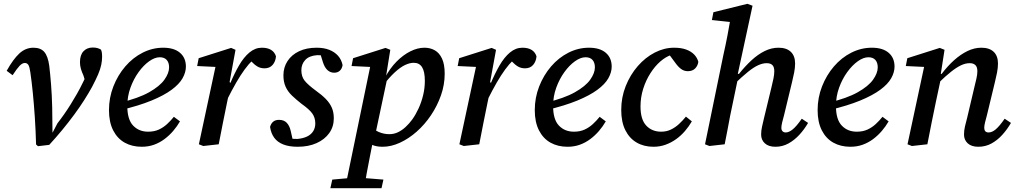

<svg xmlns="http://www.w3.org/2000/svg" viewBox="-20 -756 5325 1006"><path d="M169 1Q167 -73 162.5 -141Q158 -209 152 -269Q146 -329 139 -377Q135 -406 128.5 -416Q122 -426 110 -426Q97 -426 83 -411.5Q69 -397 46 -362L15 -385Q49 -446 81.5 -476Q114 -506 155 -506Q193 -506 212 -484Q231 -462 238 -412Q243 -370 247.5 -313.5Q252 -257 253.5 -192.5Q255 -128 255 -62H256L281 -110Q299 -133 316.5 -158Q334 -183 350.5 -209.5Q367 -236 383 -264Q399 -292 414 -323Q422 -338 428 -354Q434 -370 438 -385L432 -312L417 -361Q409 -378 404 -395Q399 -412 399 -430Q399 -468 417.5 -487.5Q436 -507 466 -507Q482 -507 492.5 -503.5Q503 -500 509 -496Q512 -490 513.5 -481Q515 -472 515 -458Q515 -439 510.5 -416.5Q506 -394 494 -366Q482 -338 462 -300Q445 -269 421.5 -232Q398 -195 368.5 -155Q339 -115 306 -75Q273 -35 238 3L179 10Z M723 13Q672 13 633.5 -8.5Q595 -30 573 -73Q551 -116 551 -179Q551 -244 574 -303Q597 -362 636.5 -408Q676 -454 727.5 -480Q779 -506 835 -506Q892 -506 923 -479.5Q954 -453 954 -407Q954 -377 936.5 -346Q919 -315 879 -285.5Q839 -256 773.5 -229Q708 -202 611 -179L609 -218Q705 -241 761 -272.5Q817 -304 841.5 -338.5Q866 -373 866 -403Q866 -428 853.5 -442Q841 -456 817 -456Q791 -456 761.5 -435Q732 -414 706 -378Q680 -342 663.5 -296.5Q647 -251 647 -201Q647 -130 677.5 -98Q708 -66 756 -66Q788 -66 812 -77Q836 -88 855.5 -106Q875 -124 891 -144L923 -120Q908 -94 887.5 -70Q867 -46 841.5 -27Q816 -8 786.5 2.5Q757 13 723 13Z M1169 -232 1163 -316H1185Q1207 -369 1232 -412.5Q1257 -456 1287 -481Q1317 -506 1352 -506Q1382 -506 1400.5 -494.5Q1419 -483 1426 -461Q1424 -434 1408.5 -416Q1393 -398 1366 -398Q1345 -398 1329 -407.5Q1313 -417 1296 -435L1280 -452L1334 -445L1305 -442Q1283 -421 1261.5 -391.5Q1240 -362 1217.5 -323Q1195 -284 1169 -232ZM1022 0 1115 -434 1138 -404 1013 -410 1021 -451 1191 -505 1214 -495 1183 -326 1191 -318 1171 -226Q1159 -169 1148 -112.5Q1137 -56 1126 0L1045 9Z M1540 13Q1495 13 1464.5 1Q1434 -11 1417 -34Q1400 -57 1395 -91Q1400 -109 1411.5 -118.5Q1423 -128 1442 -128Q1468 -128 1482.5 -112.5Q1497 -97 1503 -71L1517 -9L1466 -32Q1486 -30 1503 -29Q1520 -28 1539 -28Q1569 -31 1589.5 -41Q1610 -51 1621 -68.5Q1632 -86 1632 -109Q1632 -139 1616.5 -161Q1601 -183 1560 -212Q1532 -234 1510 -255Q1488 -276 1476.5 -301.5Q1465 -327 1465 -361Q1465 -403 1486.5 -436Q1508 -469 1547 -487.5Q1586 -506 1639 -506Q1677 -506 1705 -495Q1733 -484 1751 -464Q1769 -444 1775 -415Q1772 -396 1760.5 -385.5Q1749 -375 1731 -375Q1711 -375 1696 -388.5Q1681 -402 1672 -430L1655 -485L1700 -465Q1686 -465 1672 -466Q1658 -467 1642 -467Q1600 -464 1579.5 -442Q1559 -420 1559 -388Q1559 -355 1576 -333.5Q1593 -312 1635 -281Q1666 -259 1687 -237.5Q1708 -216 1718.5 -192Q1729 -168 1729 -136Q1729 -92 1705 -58.5Q1681 -25 1638.5 -6Q1596 13 1540 13Z M1711 230 1721 185 1833 175H1865L1989 185L1979 230ZM1788 230 1924 -428 1947 -404 1822 -410 1830 -451 2000 -505 2025 -495 2003 -358 2011 -355 1944 -40 1937 -31Q1927 20 1918 65Q1909 110 1901.5 151Q1894 192 1888 230ZM1985 13Q1953 13 1931 3.5Q1909 -6 1889 -24L1916 -99Q1938 -76 1964.5 -64.5Q1991 -53 2020 -53Q2044 -53 2065 -63Q2086 -73 2105 -90.5Q2124 -108 2140 -130Q2158 -155 2173 -187.5Q2188 -220 2197 -257Q2206 -294 2206 -332Q2206 -381 2191.5 -404Q2177 -427 2148 -427Q2127 -427 2102.5 -415.5Q2078 -404 2048.5 -377Q2019 -350 1984 -304L1978 -349H1997Q2023 -398 2057.5 -433Q2092 -468 2130 -487Q2168 -506 2204 -506Q2234 -506 2258 -492.5Q2282 -479 2296 -449Q2310 -419 2310 -370Q2310 -312 2290.5 -256.5Q2271 -201 2238 -152Q2205 -103 2163 -66Q2121 -29 2075 -8Q2029 13 1985 13Z M2534 -232 2528 -316H2550Q2572 -369 2597 -412.5Q2622 -456 2652 -481Q2682 -506 2717 -506Q2747 -506 2765.5 -494.5Q2784 -483 2791 -461Q2789 -434 2773.5 -416Q2758 -398 2731 -398Q2710 -398 2694 -407.5Q2678 -417 2661 -435L2645 -452L2699 -445L2670 -442Q2648 -421 2626.5 -391.5Q2605 -362 2582.5 -323Q2560 -284 2534 -232ZM2387 0 2480 -434 2503 -404 2378 -410 2386 -451 2556 -505 2579 -495 2548 -326 2556 -318 2536 -226Q2524 -169 2513 -112.5Q2502 -56 2491 0L2410 9Z M2954 13Q2903 13 2864.5 -8.5Q2826 -30 2804 -73Q2782 -116 2782 -179Q2782 -244 2805 -303Q2828 -362 2867.5 -408Q2907 -454 2958.5 -480Q3010 -506 3066 -506Q3123 -506 3154 -479.5Q3185 -453 3185 -407Q3185 -377 3167.5 -346Q3150 -315 3110 -285.5Q3070 -256 3004.5 -229Q2939 -202 2842 -179L2840 -218Q2936 -241 2992 -272.5Q3048 -304 3072.5 -338.5Q3097 -373 3097 -403Q3097 -428 3084.5 -442Q3072 -456 3048 -456Q3022 -456 2992.5 -435Q2963 -414 2937 -378Q2911 -342 2894.5 -296.5Q2878 -251 2878 -201Q2878 -130 2908.5 -98Q2939 -66 2987 -66Q3019 -66 3043 -77Q3067 -88 3086.5 -106Q3106 -124 3122 -144L3154 -120Q3139 -94 3118.5 -70Q3098 -46 3072.5 -27Q3047 -8 3017.5 2.5Q2988 13 2954 13Z M3404 13Q3354 13 3316 -9Q3278 -31 3256.5 -74Q3235 -117 3235 -180Q3235 -246 3258.5 -305Q3282 -364 3321.5 -409.5Q3361 -455 3410.5 -480.5Q3460 -506 3512 -506Q3549 -506 3575 -496.5Q3601 -487 3617 -470.5Q3633 -454 3639 -432Q3636 -411 3622 -397Q3608 -383 3584 -383Q3564 -383 3548 -395Q3532 -407 3516 -430L3476 -484H3529V-468H3497Q3469 -459 3440.5 -434.5Q3412 -410 3388 -372.5Q3364 -335 3350 -290.5Q3336 -246 3336 -198Q3336 -130 3366 -98Q3396 -66 3444 -66Q3472 -66 3495 -77Q3518 -88 3537.5 -106Q3557 -124 3574 -145L3605 -120Q3590 -94 3569 -69.5Q3548 -45 3522 -26.5Q3496 -8 3466.5 2.5Q3437 13 3404 13Z M3697 9 3674 0 3770 -467Q3782 -520 3791.5 -569.5Q3801 -619 3810 -672L3841 -637L3710 -651L3718 -692L3896 -736L3923 -726L3843 -356L3847 -348L3821 -223Q3813 -186 3805.5 -148.5Q3798 -111 3791.5 -74Q3785 -37 3777 0ZM4043 13Q4007 13 3987.5 -5Q3968 -23 3968 -51Q3968 -72 3973 -93.5Q3978 -115 3984 -141L4022 -298Q4028 -322 4032.5 -344Q4037 -366 4037 -383Q4037 -405 4027 -415Q4017 -425 3997 -425Q3976 -425 3952 -414Q3928 -403 3898.5 -379Q3869 -355 3830 -318V-369H3852Q3884 -409 3917.5 -440Q3951 -471 3986.5 -488.5Q4022 -506 4059 -506Q4101 -506 4123.5 -484.5Q4146 -463 4146 -423Q4146 -401 4141 -375.5Q4136 -350 4130 -326L4088 -152Q4082 -131 4078 -114Q4074 -97 4074 -86Q4074 -75 4080 -68.5Q4086 -62 4097 -62Q4114 -62 4134 -78.5Q4154 -95 4181 -134L4214 -112Q4195 -79 4169 -50.5Q4143 -22 4111.5 -4.5Q4080 13 4043 13Z M4436 13Q4385 13 4346.5 -8.5Q4308 -30 4286 -73Q4264 -116 4264 -179Q4264 -244 4287 -303Q4310 -362 4349.5 -408Q4389 -454 4440.5 -480Q4492 -506 4548 -506Q4605 -506 4636 -479.5Q4667 -453 4667 -407Q4667 -377 4649.5 -346Q4632 -315 4592 -285.5Q4552 -256 4486.5 -229Q4421 -202 4324 -179L4322 -218Q4418 -241 4474 -272.5Q4530 -304 4554.5 -338.5Q4579 -373 4579 -403Q4579 -428 4566.5 -442Q4554 -456 4530 -456Q4504 -456 4474.5 -435Q4445 -414 4419 -378Q4393 -342 4376.5 -296.5Q4360 -251 4360 -201Q4360 -130 4390.5 -98Q4421 -66 4469 -66Q4501 -66 4525 -77Q4549 -88 4568.5 -106Q4588 -124 4604 -144L4636 -120Q4621 -94 4600.5 -70Q4580 -46 4554.5 -27Q4529 -8 4499.5 2.5Q4470 13 4436 13Z M4758 9 4735 0 4828 -434 4851 -404 4726 -410 4734 -451 4904 -505 4929 -495 4908 -360 4912 -355 4884 -224Q4872 -168 4861 -112Q4850 -56 4839 0ZM5106 13Q5070 13 5050.5 -5Q5031 -23 5031 -51Q5031 -72 5036 -93.5Q5041 -115 5048 -141L5085 -298Q5091 -322 5096 -344Q5101 -366 5101 -383Q5101 -405 5090.5 -415Q5080 -425 5061 -425Q5039 -425 5015.5 -414Q4992 -403 4963 -380Q4934 -357 4897 -321L4896 -369H4914Q4945 -410 4979 -440.5Q5013 -471 5049 -488.5Q5085 -506 5122 -506Q5164 -506 5186.5 -484.5Q5209 -463 5209 -423Q5209 -401 5204 -375.5Q5199 -350 5193 -326L5151 -152Q5145 -131 5141 -114Q5137 -97 5137 -86Q5137 -75 5142.5 -68.5Q5148 -62 5160 -62Q5178 -62 5197.5 -78.5Q5217 -95 5244 -134L5277 -112Q5258 -79 5232.5 -50.5Q5207 -22 5175.5 -4.5Q5144 13 5106 13Z"/></svg>

Font: Source Serif 4 Medium
Style: Italic
Weight: 500
Italic angle: -12°
Designer: Frank Grießhammer
Foundry: Adobe Systems Incorporated
Version: Version 4.004;hotconv 1.0.116;makeotfexe 2.5.65601